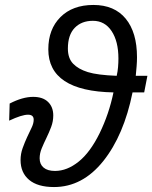

<svg xmlns="http://www.w3.org/2000/svg" viewBox="-20 -745 615 775"><path d="M562 -372H515Q480 -199 397 -95Q313 10 198 10Q132 10 97.5 -19Q63 -48 63 -99Q63 -124 71.5 -147.5Q80 -171 89.5 -191.5Q99 -212 107.5 -229.5Q116 -247 116 -262Q116 -282 93 -282Q68 -282 17 -258L19 -327Q71 -354 114 -354Q153 -354 174 -333.5Q195 -313 195 -279Q195 -255 186.5 -232.5Q178 -210 167.5 -188.5Q157 -167 148.5 -146.5Q140 -126 140 -106Q140 -82 156 -68.5Q172 -55 202 -55Q251 -55 298 -93Q344 -130 382 -207Q420 -285 438 -372Q175 -377 175 -546Q175 -627 224 -676Q273 -725 357 -725Q442 -725 487.5 -669.5Q533 -614 533 -514Q533 -497 531.5 -478Q530 -459 528 -439H575ZM451 -439Q455 -456 456.5 -474Q458 -492 458 -509Q458 -578 430.5 -619.5Q403 -661 355 -661Q309 -661 281.5 -632.5Q254 -604 254 -549Q254 -510 275 -488Q296 -466 334.5 -454Q373 -442 451 -439Z"/></svg>

Font: Libra Sans Modern
Style: Italic
Weight: 400
Italic angle: -12°
Foundry: Stefan Peev, Context Ltd
Version: Version 1.000